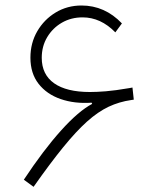

<svg xmlns="http://www.w3.org/2000/svg" viewBox="-20 -684 593 712"><path d="M319.8 -303.2Q256.3 -298.8 204.8 -316.7Q153.3 -334.5 123 -373.3Q92.8 -412.1 92.8 -470.2Q92.8 -524.4 118.2 -568.1Q143.6 -611.8 186.5 -637.7Q229.5 -663.6 282.2 -663.6Q368.7 -663.6 432.1 -597.2L407.7 -564Q353.5 -619.6 286.1 -619.6Q243.7 -619.6 209.5 -599.9Q175.3 -580.1 155 -546.1Q134.8 -512.2 134.8 -469.7Q134.8 -407.7 180.7 -375.2Q226.6 -342.8 313.5 -342.8Q339.4 -342.8 372.6 -345.5Q405.8 -348.1 460.4 -357.4L471.2 -359.4L476.1 -314.5L466.3 -313Q421.9 -306.6 382.6 -288.1Q343.3 -269.5 302.7 -233.2Q262.2 -196.8 214.1 -137.7Q166 -78.6 104.5 8.8L68.4 -17.6Q141.1 -127.4 206.1 -199.7Q271 -272 321.8 -298.8Z"/></svg>

Font: Estedad-FD ExtraLight
Style: Regular
Weight: 200
Designer: Amin Abedi
Version: Version 7.3